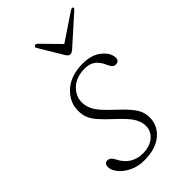

<svg xmlns="http://www.w3.org/2000/svg" viewBox="-205 -721 796 796"><g transform="rotate(-45 193.5 -322.5)"><path d="M162.5 -17Q202.5 -17 227.5 -37.2Q252.5 -57.5 252.5 -90Q252.5 -113 238.2 -137Q224 -161 179.5 -202Q147 -232 129.2 -252.5Q111.5 -273 104.5 -291.2Q97.5 -309.5 97.5 -332Q97.5 -383 138.2 -420.2Q179 -457.5 250.5 -457.5Q301.5 -457.5 332.8 -431.8Q364 -406 364 -377.5Q364 -357 343.5 -357Q327.5 -357 317.5 -381.5Q306.5 -408 288.5 -422.5Q270.5 -437 241.5 -437Q191.5 -437 162.2 -409.8Q133 -382.5 133 -345.5Q133 -320.5 147.2 -295.8Q161.5 -271 205 -231Q239 -199.5 257 -178Q275 -156.5 281.8 -139.2Q288.5 -122 288.5 -103Q288.5 -56 251.2 -24.2Q214 7.5 146.5 7.5Q110.5 7.5 82 -6.2Q53.5 -20 36.8 -40.2Q20 -60.5 20 -79.5Q20 -101.5 38.5 -101.5Q45 -101.5 52.2 -96.5Q59.5 -91.5 66 -78.5Q82.5 -46 107.2 -31.5Q132 -17 162.5 -17ZM262.5 -532Q249 -520 241 -520Q232.5 -520 224 -532L160.5 -638Q155.5 -646 163 -650.5Q169 -653.5 175 -648L253 -568.5L371.5 -648Q381 -653.5 385 -650.5Q390 -646 381 -638Z"/></g></svg>

Font: Fraunces 9pt S050 Thin
Style: Italic
Weight: 100
Italic angle: -16°
Version: Version 1.000; ttfautohint (v1.8.3)